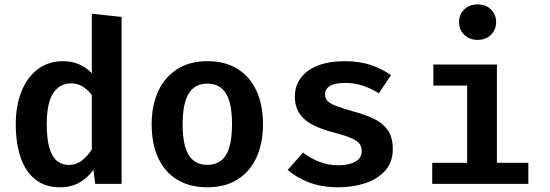

<svg xmlns="http://www.w3.org/2000/svg" viewBox="-20 -816 2440 852"><path d="M387.5 -755 519.5 -741V0H402.5L394.5 -62.5Q370 -27.5 333 -6.2Q296 15 247 15Q180 15 136.2 -20Q92.5 -55 71.2 -118.2Q50 -181.5 50 -265.5Q50 -346.5 75 -409.5Q100 -472.5 147.2 -508.5Q194.5 -544.5 259.5 -544.5Q298.5 -544.5 330.5 -531Q362.5 -517.5 387.5 -491ZM295 -446Q245 -446 216.2 -402.8Q187.5 -359.5 187.5 -265Q187.5 -198.5 199.5 -158.8Q211.5 -119 233.5 -101.5Q255.5 -84 285.5 -84Q318.5 -84 343.8 -103.8Q369 -123.5 387.5 -153V-394Q369 -418.5 346.2 -432.2Q323.5 -446 295 -446Z M900.5 -544.5Q979.5 -544.5 1034.5 -510Q1089.5 -475.5 1118.2 -412.8Q1147 -350 1147 -266Q1147 -180 1118 -117Q1089 -54 1034 -19.5Q979 15 900 15Q821.5 15 766.2 -18.8Q711 -52.5 682 -115.2Q653 -178 653 -265Q653 -348 682 -411Q711 -474 766.5 -509.2Q822 -544.5 900.5 -544.5ZM900.5 -445Q845 -445 817.8 -401.5Q790.5 -358 790.5 -265Q790.5 -171 817.5 -127.8Q844.5 -84.5 900 -84.5Q955.5 -84.5 982.5 -127.8Q1009.5 -171 1009.5 -266Q1009.5 -358.5 982.5 -401.8Q955.5 -445 900.5 -445Z M1482 -82.5Q1528.5 -82.5 1556.8 -98.8Q1585 -115 1585 -144.5Q1585 -164 1575.8 -177.5Q1566.5 -191 1539.5 -202.8Q1512.5 -214.5 1458.5 -229Q1407.5 -242 1369.2 -261.2Q1331 -280.5 1309.8 -311Q1288.5 -341.5 1288.5 -388Q1288.5 -434.5 1314.5 -469.8Q1340.5 -505 1389.8 -524.8Q1439 -544.5 1508.5 -544.5Q1576.5 -544.5 1627.5 -526.8Q1678.5 -509 1715 -482.5L1661 -402Q1629 -422.5 1591.8 -435.2Q1554.5 -448 1511.5 -448Q1465 -448 1443.8 -434.5Q1422.5 -421 1422.5 -397Q1422.5 -380 1433.2 -368.2Q1444 -356.5 1472.2 -345.8Q1500.5 -335 1553 -320Q1604.5 -306 1642.8 -287Q1681 -268 1702 -236.5Q1723 -205 1723 -154Q1723 -96.5 1689.5 -59Q1656 -21.5 1601.2 -3.2Q1546.5 15 1482.5 15Q1407.5 15 1351.5 -6.5Q1295.5 -28 1256.5 -62L1325 -139Q1356 -114.5 1395.8 -98.5Q1435.5 -82.5 1482 -82.5Z M2185 -529.5V-93.5H2324.5V0H1898V-93.5H2053V-436H1903V-529.5ZM2099.5 -796.5Q2136 -796.5 2158.8 -774Q2181.5 -751.5 2181.5 -718Q2181.5 -684.5 2158.8 -661.8Q2136 -639 2099.5 -639Q2063 -639 2040 -661.8Q2017 -684.5 2017 -718Q2017 -751.5 2040 -774Q2063 -796.5 2099.5 -796.5Z"/></svg>

Font: Fira Code Light SemiBold
Style: Regular
Weight: 600
Monospace: yes
Version: Version 5.002